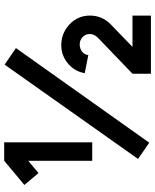

<svg xmlns="http://www.w3.org/2000/svg" viewBox="68 -808 740 916"><g transform="rotate(-90 438.0 -350.0)"><path d="M680.7 -427.7Q631 -427.7 593 -395.7Q554.7 -363.3 547 -315.7L633 -298.7Q635.7 -318 650 -328.7Q664.7 -339.7 684 -339.7Q703.7 -339.7 718.3 -326.7Q733.7 -313.3 733.7 -291.3Q733.7 -281.3 729.2 -271.3Q724.7 -261.3 714.3 -251.3L544.3 -88V0H821.7V-88H672.3L781 -193Q821.7 -234 821.7 -291.3Q821.7 -348 780.3 -387.7Q737.7 -427.7 680.7 -427.7ZM587.7 -698 137.7 -61.3 215.3 -8 666.7 -644ZM129 -700 13.7 -603.7 70.3 -536.3 129 -585.3V-280H217V-700Z"/></g></svg>

Font: Unageo Variable
Style: Regular
Weight: 300
Designer: Richard Sepsi
Foundry: Richard Sepsi
Version: Version 2.200